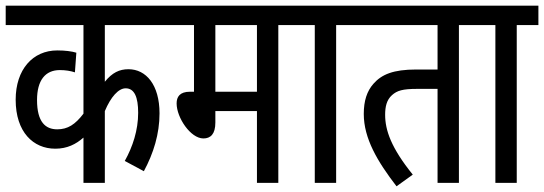

<svg xmlns="http://www.w3.org/2000/svg" viewBox="-20 -642 1910 674"><path d="M583 -554V-622H0V-554H273V-243C244 -205 218 -188 181 -188C140 -188 110 -213 110 -291C110 -360 139 -396 190 -396C210 -396 228 -393 243 -388L248 -457C232 -462 208 -465 181 -465C95 -465 35 -398 35 -292C35 -178 97 -120 174 -120C216 -120 247 -136 273 -159V0H348V-252C369 -302 396 -332 421 -332C452 -332 465 -301 465 -246C465 -185 446 -127 418 -77L485 -41C519 -104 540 -172 540 -244C540 -344 493 -399 431 -399C399 -399 374 -387 348 -355V-554Z M957 -554H1033V-622H571V-554H661V-320H647C611 -320 600 -302 600 -279C600 -229 649 -156 694 -156C719 -156 736 -171 736 -212V-252H882V0H957ZM882 -554V-320H736V-554Z M1160 -554H1236V-622H1021V-554H1085V0H1160Z M1591 -554H1667V-622H1224V-554H1516V-398H1441C1361 -398 1320 -381 1291 -348C1268 -322 1257 -288 1257 -242C1257 -156 1305 -75 1372 12L1429 -29C1353 -123 1332 -185 1332 -239C1332 -267 1337 -291 1356 -308C1374 -324 1393 -330 1445 -330H1516V0H1591Z M1794 -554H1870V-622H1655V-554H1719V0H1794Z"/></svg>

Font: Noto Sans Devanagari UI ExtraCondensed
Style: Regular
Weight: 400
Width: 2
Designer: Jelle Bosma - Monotype Design Team
Foundry: Monotype Imaging Inc.
Version: Version 2.003